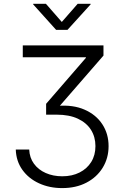

<svg xmlns="http://www.w3.org/2000/svg" viewBox="-20 -776 640 992"><path d="M301.3 195.8Q235.4 195.8 181.6 171.1Q127.9 146.5 95.7 101.6Q63.5 56.6 61.5 -3.4H130.9Q132.8 39.1 155.5 70.1Q178.2 101.1 216.3 117.9Q254.4 134.8 301.8 134.8Q352.5 134.8 391.1 115.2Q429.7 95.7 451.4 60.8Q473.1 25.9 473.1 -21Q473.1 -68.4 450.2 -105Q427.2 -141.6 382.6 -162.6Q337.9 -183.6 272 -183.6H218.3V-239.7L423.8 -477.1V-480H97.7V-541.5H514.6V-488.8L276.4 -214.8V-229Q358.4 -235.4 417.5 -209.2Q476.6 -183.1 508.8 -133.8Q541 -84.5 541 -21Q541 41 510.7 90.3Q480.5 139.6 426.5 167.7Q372.6 195.8 301.3 195.8ZM217.3 -756.3 299.3 -662.6 381.3 -756.3H448.2V-753.4L328.6 -621.6H270L151.4 -753.4V-756.3Z"/></svg>

Font: Inter 18pt Light
Style: Regular
Weight: 300
Designer: Rasmus Andersson
Foundry: rsms
Version: Version 4.001;git-66647c0bb